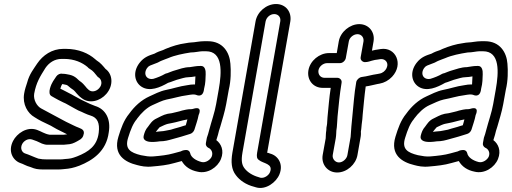

<svg xmlns="http://www.w3.org/2000/svg" viewBox="-20 -790 2546 955"><path d="M473 -351C459 -335 436 -330 421 -343C420 -344 420 -345 419 -345C410 -351 401 -369 381 -384C380 -384 379 -385 379 -385C370 -390 358 -411 327 -418C314 -420 306 -423 293 -423H291C280 -426 267 -420 260 -410L244 -386C236 -374 213 -325 236 -312C247 -306 258 -299 270 -293L294 -281C303 -277 310 -274 318 -269L352 -250C367 -241 375 -238 385 -234L400 -227C410 -222 422 -218 431 -215C464 -205 477 -179 471 -130C463 -64 421 -35 363 -12C336 -2 331 -1 303 1C295 2 286 3 278 3H216C197 3 185 2 171 -1L155 -7C141 -12 126 -20 104 -27C90 -32 79 -51 90 -73C98 -89 119 -103 140 -96C155 -91 171 -85 184 -78C185 -77 187 -76 188 -76L201 -72C205 -71 210 -70 214 -70H289C295 -70 301 -70 307 -71L327 -73C343 -75 362 -86 372 -92C386 -99 394 -108 397 -126C401 -149 373 -153 359 -160L344 -167C331 -174 320 -178 309 -184L292 -193C260 -210 215 -234 184 -251C164 -262 145 -293 150 -324C160 -379 179 -409 206 -452C224 -478 251 -497 287 -497H299C351 -497 390 -478 415 -457C419 -452 422 -450 427 -447C444 -437 451 -426 465 -409C466 -407 469 -406 470 -405C486 -395 491 -370 473 -351ZM290 -372C296 -371 302 -369 309 -368C319 -366 322 -357 346 -342C355 -335 365 -317 386 -302C424 -272 478 -287 509 -323C547 -367 539 -423 505 -447C493 -461 481 -477 460 -490C456 -493 456 -494 453 -496C421 -524 372 -547 307 -547H295C238 -547 193 -515 165 -474C149 -449 126 -422 115 -379C111 -367 103 -344 100 -324C91 -271 118 -226 152 -207C173 -193 200 -180 224 -169C236 -164 248 -155 262 -148L278 -140C292 -132 304 -128 314 -122C309 -121 302 -120 298 -120H226C202 -124 184 -137 164 -144C114 -162 64 -126 45 -89C18 -36 45 8 81 21C95 25 109 35 132 41L148 47C165 53 186 53 208 53H270C280 53 289 52 299 51C326 49 346 45 375 34C440 8 509 -37 521 -132C532 -197 506 -247 453 -263C445 -266 433 -271 428 -273L413 -280C402 -286 393 -289 384 -294L349 -313C341 -318 333 -322 323 -327L300 -339C294 -342 287 -346 280 -349C283 -358 285 -365 290 -372Z M1068 -345 1055 -272C1048 -231 1031 -184 1021 -145L1015 -123C1013 -115 1009 -108 1008 -100L1004 -78C1002 -68 1008 -59 1016 -55C1031 -49 1041 -31 1033 -11C1026 5 1003 21 983 16C955 9 930 -7 926 -28C924 -38 916 -44 906 -44C890 -44 879 -37 879 -37L842 -27C814 -19 779 -15 743 -12C722 -10 702 -14 681 -18C628 -31 600 -49 617 -104C630 -146 642 -176 661 -198C661 -199 662 -200 662 -200C683 -228 709 -254 738 -267C763 -278 786 -290 809 -295C847 -302 876 -312 909 -316C921 -318 932 -320 937 -320H943C947 -320 951 -320 956 -318C956 -318 987 -302 994 -341L995 -348C1003 -378 1002 -400 1003 -420C1004 -439 1000 -462 980 -462H977C952 -462 943 -458 924 -456C896 -456 869 -445 854 -441C835 -436 821 -429 812 -426C807 -425 803 -424 800 -422C785 -413 763 -404 743 -398C708 -391 691 -423 712 -452C721 -464 727 -464 755 -475C760 -477 764 -478 769 -481C779 -487 789 -490 801 -495L817 -501C849 -515 890 -523 928 -529C950 -529 973 -535 986 -535H1005C1090 -535 1083 -430 1068 -345ZM952 -410C951 -397 951 -383 950 -370H946C935 -370 925 -369 910 -366C872 -361 840 -349 807 -343C773 -336 747 -321 724 -311C682 -292 649 -261 623 -225C595 -191 582 -152 569 -110C541 -18 604 17 662 31C681 36 706 42 739 38C775 35 813 31 847 21L884 11C900 39 927 57 963 64C1012 76 1062 43 1079 1C1096 -41 1080 -75 1056 -93C1058 -102 1062 -110 1064 -119L1069 -139C1071 -146 1074 -154 1076 -161C1085 -193 1098 -233 1105 -272L1118 -344C1129 -389 1129 -438 1126 -473C1122 -529 1089 -585 1014 -585H995C972 -585 947 -579 934 -579C924 -579 916 -577 903 -575C871 -571 835 -560 804 -547L791 -541C776 -536 764 -532 748 -523C725 -515 697 -508 673 -476C638 -429 651 -379 685 -358C725 -333 776 -355 816 -378C834 -383 848 -390 859 -393C881 -399 901 -406 917 -406C929 -406 938 -408 952 -410ZM942 -249C938 -248 935 -247 931 -247H926C917 -247 894 -243 885 -240C871 -235 853 -232 834 -227L814 -224C790 -219 771 -206 759 -201C736 -191 725 -171 718 -162C703 -145 699 -131 695 -116C688 -92 712 -84 735 -84H744C755 -84 765 -86 774 -87C800 -87 820 -93 834 -97L852 -102C855 -103 866 -106 870 -107L884 -111C898 -115 909 -119 926 -124C936 -127 944 -136 947 -145C954 -169 963 -191 968 -218C968 -218 991 -264 942 -249ZM755 -134C761 -141 771 -155 774 -157C790 -165 806 -172 815 -174L835 -178C858 -182 883 -191 912 -196C909 -187 908 -178 904 -167C895 -164 888 -163 878 -159L864 -155C860 -154 853 -152 846 -150L830 -145C811 -142 794 -137 782 -137C773 -137 766 -135 755 -134Z M1301 -683C1305 -704 1324 -720 1344 -720C1364 -720 1378 -704 1374 -683L1259 -31C1256 -13 1257 -1 1268 6C1289 24 1340 23 1323 66C1317 82 1295 98 1275 94L1266 91C1237 83 1211 67 1196 47C1183 30 1179 9 1186 -31ZM1251 -683 1136 -31C1128 15 1131 53 1153 81C1172 107 1204 129 1244 139L1254 142C1302 156 1354 117 1370 77C1391 25 1362 -16 1324 -26C1319 -27 1316 -30 1310 -30H1309V-31L1424 -683C1432 -731 1401 -770 1353 -770C1305 -770 1259 -731 1251 -683Z M1724 -109 1708 -19C1705 0 1685 18 1666 18C1647 18 1632 0 1635 -19L1650 -102C1653 -120 1652 -132 1653 -140C1657 -161 1657 -192 1659 -211C1665 -269 1669 -319 1679 -378C1682 -393 1669 -403 1658 -403H1594C1574 -403 1561 -420 1564 -440C1567 -459 1587 -476 1607 -476H1671C1686 -476 1698 -490 1700 -501L1715 -584C1718 -603 1738 -620 1758 -620C1778 -620 1791 -603 1788 -584L1774 -506C1771 -491 1784 -481 1795 -481C1810 -481 1822 -486 1829 -488C1840 -491 1849 -493 1860 -494L1872 -496C1883 -497 1891 -494 1897 -489C1920 -469 1899 -429 1868 -424L1858 -422C1823 -417 1811 -411 1779 -407C1766 -405 1754 -393 1752 -382C1741 -321 1739 -269 1733 -216C1729 -178 1726 -143 1724 -109ZM1775 -136C1778 -151 1778 -166 1779 -171C1782 -189 1783 -205 1784 -220C1789 -268 1792 -310 1799 -360C1821 -363 1841 -369 1857 -372L1868 -374C1891 -378 1913 -390 1930 -408C1989 -471 1948 -558 1873 -546L1861 -544C1852 -543 1842 -541 1830 -538L1838 -584C1846 -631 1814 -670 1767 -670C1720 -670 1673 -631 1665 -584L1655 -526H1616C1569 -526 1522 -488 1514 -440C1506 -393 1537 -353 1585 -353H1625C1617 -302 1614 -255 1609 -207C1607 -189 1608 -178 1606 -168C1604 -159 1603 -151 1603 -142C1600 -125 1601 -109 1600 -102L1585 -19C1577 28 1610 68 1657 68C1705 68 1750 28 1758 -19L1774 -110C1776 -121 1775 -133 1775 -136Z M2446 -345 2433 -272C2426 -231 2409 -184 2399 -145L2393 -123C2391 -115 2387 -108 2386 -100L2382 -78C2380 -68 2386 -59 2394 -55C2409 -49 2419 -31 2411 -11C2404 5 2381 21 2361 16C2333 9 2308 -7 2304 -28C2302 -38 2294 -44 2284 -44C2268 -44 2257 -37 2257 -37L2220 -27C2192 -19 2157 -15 2121 -12C2100 -10 2080 -14 2059 -18C2006 -31 1978 -49 1995 -104C2008 -146 2020 -176 2039 -198C2039 -199 2040 -200 2040 -200C2061 -228 2087 -254 2116 -267C2141 -278 2164 -290 2187 -295C2225 -302 2254 -312 2287 -316C2299 -318 2310 -320 2315 -320H2321C2325 -320 2329 -320 2334 -318C2334 -318 2365 -302 2372 -341L2373 -348C2381 -378 2380 -400 2381 -420C2382 -439 2378 -462 2358 -462H2355C2330 -462 2321 -458 2302 -456C2274 -456 2247 -445 2232 -441C2213 -436 2199 -429 2190 -426C2185 -425 2181 -424 2178 -422C2163 -413 2141 -404 2121 -398C2086 -391 2069 -423 2090 -452C2099 -464 2105 -464 2133 -475C2138 -477 2142 -478 2147 -481C2157 -487 2167 -490 2179 -495L2195 -501C2227 -515 2268 -523 2306 -529C2328 -529 2351 -535 2364 -535H2383C2468 -535 2461 -430 2446 -345ZM2330 -410C2329 -397 2329 -383 2328 -370H2324C2313 -370 2303 -369 2288 -366C2250 -361 2218 -349 2185 -343C2151 -336 2125 -321 2102 -311C2060 -292 2027 -261 2001 -225C1973 -191 1960 -152 1947 -110C1919 -18 1982 17 2040 31C2059 36 2084 42 2117 38C2153 35 2191 31 2225 21L2262 11C2278 39 2305 57 2341 64C2390 76 2440 43 2457 1C2474 -41 2458 -75 2434 -93C2436 -102 2440 -110 2442 -119L2447 -139C2449 -146 2452 -154 2454 -161C2463 -193 2476 -233 2483 -272L2496 -344C2507 -389 2507 -438 2504 -473C2500 -529 2467 -585 2392 -585H2373C2350 -585 2325 -579 2312 -579C2302 -579 2294 -577 2281 -575C2249 -571 2213 -560 2182 -547L2169 -541C2154 -536 2142 -532 2126 -523C2103 -515 2075 -508 2051 -476C2016 -429 2029 -379 2063 -358C2103 -333 2154 -355 2194 -378C2212 -383 2226 -390 2237 -393C2259 -399 2279 -406 2295 -406C2307 -406 2316 -408 2330 -410ZM2320 -249C2316 -248 2313 -247 2309 -247H2304C2295 -247 2272 -243 2263 -240C2249 -235 2231 -232 2212 -227L2192 -224C2168 -219 2149 -206 2137 -201C2114 -191 2103 -171 2096 -162C2081 -145 2077 -131 2073 -116C2066 -92 2090 -84 2113 -84H2122C2133 -84 2143 -86 2152 -87C2178 -87 2198 -93 2212 -97L2230 -102C2233 -103 2244 -106 2248 -107L2262 -111C2276 -115 2287 -119 2304 -124C2314 -127 2322 -136 2325 -145C2332 -169 2341 -191 2346 -218C2346 -218 2369 -264 2320 -249ZM2133 -134C2139 -141 2149 -155 2152 -157C2168 -165 2184 -172 2193 -174L2213 -178C2236 -182 2261 -191 2290 -196C2287 -187 2286 -178 2282 -167C2273 -164 2266 -163 2256 -159L2242 -155C2238 -154 2231 -152 2224 -150L2208 -145C2189 -142 2172 -137 2160 -137C2151 -137 2144 -135 2133 -134Z"/></svg>

Font: Blanket
Style: BdOutlineObl
Weight: 700
Foundry: Cannot Into Space Fonts
Version: Version 0.9